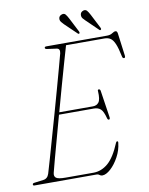

<svg xmlns="http://www.w3.org/2000/svg" viewBox="-93 -919 774 996"><g transform="rotate(-10 293.5 -420.5)"><path d="M336 0H9Q0.5 0 1 -6.5Q1 -13 11.5 -14L58 -20Q81 -22.5 89 -47.5Q97.5 -75 111 -122.5Q124.5 -170 141.2 -228.8Q158 -287.5 175.8 -350.2Q193.5 -413 209.8 -471.8Q226 -530.5 239 -577.8Q252 -625 259 -652Q264 -676 246 -679L195 -686Q185 -687.5 185 -693.5Q185 -700 194.5 -700H514Q531.5 -700 542.5 -707.5Q553.5 -715 561 -715Q569.5 -715 571.5 -701.5L587 -583.5Q589 -570 581 -570Q573.5 -570 571.5 -580.5Q562.5 -625 552.5 -648.2Q542.5 -671.5 529.5 -679.8Q516.5 -688 499 -688H296Q286 -654.5 270.8 -600.8Q255.5 -547 237.2 -482.2Q219 -417.5 201 -351.5H378.5Q398.5 -351.5 409.5 -366Q420.5 -380.5 418 -424Q416.5 -433 423.5 -433Q430 -433 432 -424.5L453.5 -282Q455 -270 449 -269.5Q442 -268.5 439.5 -279Q430 -315.5 416.8 -327.5Q403.5 -339.5 381 -339.5H197.5Q180.5 -277.5 164.8 -220.2Q149 -163 136.8 -118Q124.5 -73 118.5 -48.5Q113.5 -30 124.5 -21Q135.5 -12 175 -12H321Q363.5 -12 398.5 -42Q433.5 -72 463.5 -144.5Q466 -151 470.5 -151Q476.5 -151 475 -142Q471 -104 452 -69Q433 -34 408.8 -12Q384.5 10 364.5 10Q356 10 350.5 5Q345 0 336 0ZM337 -820.5 375 -746.5Q378 -740.5 375.5 -736.5Q370.5 -733 366.5 -737.5L304.5 -797Q297.5 -804.5 291.8 -811Q286 -817.5 285.5 -826.5Q285 -844 303 -849.5Q315 -853 322 -844.5Q329 -836 337 -820.5ZM450 -820.5 488 -746.5Q491.5 -740 488.5 -736.5Q484 -732 479.5 -737L417.5 -797Q410 -804 404.5 -810.8Q399 -817.5 399 -826Q398 -843.5 415.5 -849.5Q427.5 -853 434.8 -844.5Q442 -836 450 -820.5Z"/></g></svg>

Font: Fraunces 144pt Soft Thin
Style: Italic
Weight: 100
Italic angle: -16°
Version: Version 1.000;[0bf87f6ff]